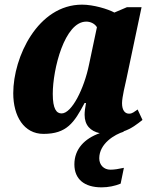

<svg xmlns="http://www.w3.org/2000/svg" viewBox="-20 -566 683 826"><path d="M167 10C267 10 299 -38 344 -123H350C346 -102 344 -85 344 -72C344 -27 369 -2 409 7C344 30 300 75 300 141C300 205 343 240 417 240C446 240 475 234 499 224L513 156C490 161 472 164 455 164C427 164 407 144 407 115C407 52 473 12 514 0H509C546 -12 571 -33 593 -50L572 -95C557 -85 550 -77 535 -77C518 -77 505 -91 505 -122C505 -148 519 -204 524 -227L589 -535H526L472 -512C445 -527 382 -546 333 -546C143 -546 37 -321 37 -165C37 -66 83 10 167 10ZM245 -78C223 -78 207 -97 207 -162C207 -269 258 -473 351 -473C369 -473 387 -465 397 -449L363 -288C342 -185 289 -78 245 -78Z"/></svg>

Font: Noto Serif Condensed Black
Style: Italic
Weight: 900
Width: 3
Italic angle: -12°
Designer: Monotype Design Team
Foundry: Monotype Imaging Inc.
Version: Version 2.013